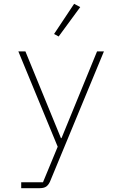

<svg xmlns="http://www.w3.org/2000/svg" viewBox="-20 -785 640 1005"><path d="M488 -516H524L242 165Q234 183 222 191.5Q210 200 187 200H91V169H205L282 -17L76 -516H113L299 -62H302ZM287 -594 263 -607 368 -765 400 -748Z"/></svg>

Font: IBM Plex Mono ExtraLight
Style: Regular
Weight: 200
Monospace: yes
Designer: Mike Abbink, Paul van der Laan, Pieter van Rosmalen
Foundry: Bold Monday
Version: Version 2.3